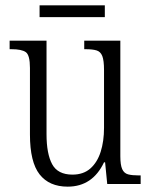

<svg xmlns="http://www.w3.org/2000/svg" viewBox="-20 -688 566 718"><path d="M233 10Q164 10 128 -36Q92 -82 92 -185V-434Q92 -482 76.5 -493Q61 -504 23 -504H16V-536H154V-186Q154 -113 175 -74Q196 -35 251 -35Q292 -35 318 -58Q344 -81 356.5 -120.5Q369 -160 369 -210V-426Q369 -462 362.5 -478.5Q356 -495 341 -499.5Q326 -504 300 -504H295V-536H430V-104Q430 -71 437 -55.5Q444 -40 459 -36Q474 -32 499 -32H506V0H381L373 -81H369Q326 10 233 10ZM128 -624V-668H372V-624Z"/></svg>

Font: Noto Serif Bengali Condensed Light
Style: Regular
Weight: 300
Width: 3
Designer: Juan Bruce, Universal Thirst, Indian Type Foundry and the Monotype Design Team.
Foundry: Monotype Imaging Inc.
Version: Version 2.003; ttfautohint (v1.8.4.7-5d5b)